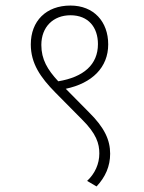

<svg xmlns="http://www.w3.org/2000/svg" viewBox="-20 -652 520 692"><path d="M377 -98C377 -147 357 -192 300 -248L217 -332C312 -352 370 -409 370 -492C370 -574 318 -632 234 -632C146 -632 91 -576 91 -492C91 -423 126 -373 179 -319L274 -223C328 -170 338 -134 338 -99C338 -61 322 -26 294 0L328 20C360 -14 377 -53 377 -98ZM129 -490C129 -555 172 -597 234 -597C299 -597 333 -553 333 -493C333 -419 281 -374 190 -359C151 -401 129 -438 129 -490Z"/></svg>

Font: Noto Sans Devanagari SemiCondensed ExtraLight
Style: Regular
Weight: 200
Width: 4
Designer: Jelle Bosma - Monotype Design Team
Foundry: Monotype Imaging Inc.
Version: Version 2.004